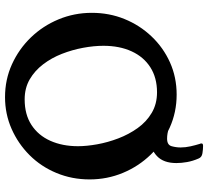

<svg xmlns="http://www.w3.org/2000/svg" viewBox="-52 -764 827 763"><g transform="rotate(90 361.5 -382.5)"><path d="M356 -671Q426 -671 487 -643.5Q548 -616 594.5 -568Q641 -520 667 -457.5Q693 -395 693 -325Q693 -255 667.5 -193.5Q642 -132 596.5 -86.5Q551 -41 492 -15Q433 11 366 11Q296 11 235.5 -16.5Q175 -44 129 -91.5Q83 -139 57 -201.5Q31 -264 31 -334Q31 -403 55.5 -463.5Q80 -524 124.5 -571Q169 -618 228 -644.5Q287 -671 356 -671ZM347 -593Q289 -593 247.5 -566.5Q206 -540 184 -492Q162 -444 162 -380Q162 -342 170 -299Q178 -256 194 -215Q210 -174 235.5 -140.5Q261 -107 295.5 -87Q330 -67 375 -67Q435 -67 476.5 -94Q518 -121 539.5 -169Q561 -217 561 -279Q561 -313 553.5 -355Q546 -397 530 -439Q514 -481 489 -516Q464 -551 428.5 -572Q393 -593 347 -593ZM367 -660Q377 -660 397 -660Q417 -660 432 -660Q442 -660 457 -653.5Q472 -647 491 -640Q510 -633 531 -633Q556 -633 561 -651Q566 -669 566 -687Q566 -706 561.5 -726Q557 -746 552 -762Q550 -766 550 -770Q550 -776 560 -776Q573 -776 589 -773.5Q605 -771 610 -758Q620 -735 624 -712.5Q628 -690 628 -670Q628 -619 600.5 -593Q573 -567 534 -567Q501 -567 469.5 -580Q438 -593 411.5 -614.5Q385 -636 367 -660Z"/></g></svg>

Font: Young Serif Light
Style: Regular
Weight: 300
Designer: Bastien Sozeau
Foundry: NBR — Bastien Sozeau
Version: Version 5.001